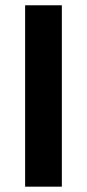

<svg xmlns="http://www.w3.org/2000/svg" viewBox="-20 -700 326 720"><path d="M74.2 0V-680.2H211.9V0Z"/></svg>

Font: TitilliumWeb-Bold
Style: Bold
Weight: 700
Version: Version 1.001;PS 57.000;hotconv 1.0.70;makeotf.lib2.5.55311